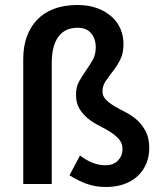

<svg xmlns="http://www.w3.org/2000/svg" viewBox="-20 -736 644 768"><path d="M404 12Q362 12 327 -0.5Q292 -13 258 -35L300 -114Q351 -75 401 -75Q434 -75 452 -94Q470 -113 470 -139Q470 -163 456 -179Q442 -195 421.5 -208Q401 -221 377 -233Q353 -245 332.5 -261.5Q312 -278 298 -300.5Q284 -323 284 -357Q284 -388 296.5 -410.5Q309 -433 323.5 -453.5Q338 -474 350.5 -495.5Q363 -517 363 -547Q363 -581 344.5 -603Q326 -625 290 -625Q240 -625 213.5 -589Q187 -553 187 -484V0H73V-501Q73 -549 87 -588.5Q101 -628 128 -656.5Q155 -685 195.5 -700.5Q236 -716 290 -716Q335 -716 369.5 -703Q404 -690 427.5 -668.5Q451 -647 462.5 -619Q474 -591 474 -560Q474 -523 461 -497.5Q448 -472 432 -451.5Q416 -431 403 -412Q390 -393 390 -371Q390 -351 404 -337Q418 -323 438.5 -311Q459 -299 483.5 -286.5Q508 -274 528.5 -255.5Q549 -237 563 -210Q577 -183 577 -144Q577 -111 565.5 -82.5Q554 -54 532 -33Q510 -12 477.5 0Q445 12 404 12Z"/></svg>

Font: Giro Sans Semibold
Style: Regular
Weight: 600
Designer: Paul D. Hunt
Foundry: Adobe Systems Incorporated
Version: Version 1.000;PS 1.0;hotconv 1.0.88;makeotf.lib2.5.647800